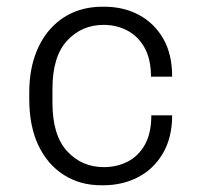

<svg xmlns="http://www.w3.org/2000/svg" viewBox="-20 -541 590 571"><path d="M281 10Q218 10 169.5 -21Q121 -52 94 -109Q67 -166 67 -247V-265Q67 -325 83 -372.5Q99 -420 128.5 -453.5Q158 -487 197.5 -504Q237 -521 285 -521H290Q348 -521 393.5 -496.5Q439 -472 465.5 -426Q492 -380 492 -313H429Q429 -365 410 -399Q391 -433 359 -450Q327 -467 288 -467Q223 -467 179.5 -420Q136 -373 136 -277V-235Q136 -139 179.5 -91.5Q223 -44 289 -44Q328 -44 360 -60.5Q392 -77 411 -111Q430 -145 430 -198H492Q492 -132 464.5 -85Q437 -38 390.5 -14Q344 10 287 10Z"/></svg>

Font: Chivo ExtraLight
Style: Regular
Weight: 250
Designer: Hector Gatti
Foundry: Omnibus-Type
Version: Version 2.002